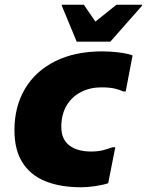

<svg xmlns="http://www.w3.org/2000/svg" viewBox="-20 -780 620 811"><path d="M41 -230Q41 -329 85 -404Q129 -479 212.5 -521Q296 -563 412 -563Q446 -563 482.5 -558.5Q519 -554 540 -546L511 -394H499Q486 -401 464 -406Q442 -411 408 -411Q361 -411 322.5 -391.5Q284 -372 261.5 -334.5Q239 -297 239 -244Q239 -192 272.5 -166Q306 -140 365 -140Q394 -140 415 -145.5Q436 -151 455 -158H467L437 -6Q412 2 380 6.5Q348 11 323 11Q236 11 173 -14Q110 -39 75.5 -92.5Q41 -146 41 -230ZM304 -604 241 -756V-760H334L383 -689L472 -760H580V-756L446 -604Z"/></svg>

Font: Kufam ExtraBold
Style: Italic
Weight: 800
Italic angle: -11°
Designer: Artur Schmal
Foundry: Original Type
Version: Version 1.301; ttfautohint (v1.8.3)